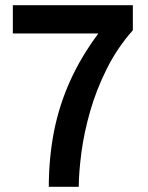

<svg xmlns="http://www.w3.org/2000/svg" viewBox="-20 -720 572 740"><path d="M168 0Q168.5 -113.5 188.2 -213.8Q208 -314 249.8 -407Q291.5 -500 359 -591H29.5V-700H492V-603.5Q431.5 -535 391.2 -454.2Q351 -373.5 327.5 -291.2Q304 -209 294 -133.8Q284 -58.5 283.5 0Z"/></svg>

Font: Overpass SemiBold
Style: Regular
Weight: 600
Designer: Delve Withrington, Dave Bailey, Thomas Jockin
Foundry: Delve Fonts LLC
Version: Version 4.000